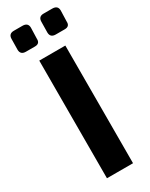

<svg xmlns="http://www.w3.org/2000/svg" viewBox="-228 -931 764 976"><g transform="rotate(-30 154.0 -443.0)"><path d="M275 -886Q308 -886 308 -856L306 -793Q308 -763 278 -763H225Q194 -763 193 -792L194 -855Q194 -886 224 -886ZM100 -886Q133 -886 133 -856L131 -793Q133 -763 103 -763H50Q19 -763 18 -792L19 -855Q19 -886 50 -886ZM85 0 86 -690H239L238 0Z"/></g></svg>

Font: Taylor Sans Bold LRS
Style: Bold
Weight: 700
Italic angle: -8°
Designer: Natanael Gama
Version: Version 1.001 September 8, 2015